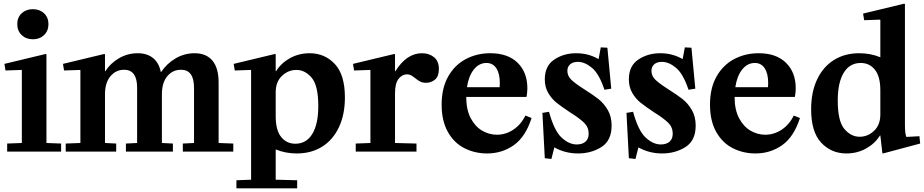

<svg xmlns="http://www.w3.org/2000/svg" viewBox="-20 -826 5033 1046"><path d="M229 -532 233 -530V-47L313 -44V0H19V-44L99 -47V-443L97 -445L10 -442L4 -478ZM74 -695Q74 -731 98 -753.5Q122 -776 159 -776Q196 -776 220 -753.5Q244 -731 244 -695Q244 -658 220 -635Q196 -612 159 -612Q122 -612 98 -635Q74 -658 74 -695Z M862 -47 922 -44V0H666V-44L727 -47V-348Q727 -446 656 -446Q612 -446 582 -411Q552 -376 552 -312V-47L613 -44V0H338V-44L418 -47V-443L416 -445L329 -442L323 -478L548 -532L552 -530V-438H554Q581 -481 628 -508.5Q675 -536 730 -536Q781 -536 813.5 -510Q846 -484 856 -434H858Q890 -481 937.5 -508.5Q985 -536 1040 -536Q1104 -536 1137.5 -495.5Q1171 -455 1171 -377V-47L1251 -44V0H976V-44L1037 -47V-348Q1037 -446 966 -446Q921 -446 891.5 -411Q862 -376 862 -312Z M1478 -532 1482 -530V-438H1484Q1511 -482 1559.5 -509Q1608 -536 1667 -536Q1749 -536 1804 -477.5Q1859 -419 1859 -295Q1859 -202 1826.5 -133Q1794 -64 1735 -27Q1676 10 1597 10Q1535 10 1482 -12V153L1599 156V200H1268V156L1348 153V-443L1346 -445L1259 -442L1253 -478ZM1589 -43Q1649 -43 1681.5 -96.5Q1714 -150 1714 -248Q1714 -360 1678 -402.5Q1642 -445 1595 -445Q1550 -445 1516 -412.5Q1482 -380 1482 -324V-192Q1482 -117 1511.5 -80Q1541 -43 1589 -43Z M2132 -47 2249 -44V0H1918V-44L1998 -47V-443L1996 -445L1909 -442L1903 -478L2128 -532L2132 -530V-438H2134Q2195 -536 2279 -536Q2318 -536 2344.5 -514.5Q2371 -493 2371 -450Q2371 -410 2350 -392.5Q2329 -375 2301 -375Q2282 -375 2269.5 -381.5Q2257 -388 2242 -400Q2228 -411 2219 -416Q2210 -421 2197 -421Q2171 -421 2151.5 -396.5Q2132 -372 2132 -317Z M2651 -536Q2747 -536 2800 -484Q2853 -432 2853 -345Q2853 -326 2849 -300L2847 -298H2520Q2520 -228 2544.5 -182Q2569 -136 2607 -114Q2645 -92 2687 -92Q2735 -92 2776.5 -119.5Q2818 -147 2842 -196H2844L2876 -183Q2843 -80 2779 -35Q2715 10 2634 10Q2566 10 2509.5 -19Q2453 -48 2419.5 -108Q2386 -168 2386 -256Q2386 -346 2421.5 -409Q2457 -472 2517.5 -504Q2578 -536 2651 -536ZM2702 -351Q2703 -359 2703 -374Q2703 -425 2684 -454Q2665 -483 2630 -483Q2590 -483 2561.5 -447.5Q2533 -412 2524 -351Z M3122 -39Q3152 -39 3169.5 -54Q3187 -69 3187 -98Q3187 -133 3162 -157.5Q3137 -182 3084 -215Q3039 -245 3012.5 -266Q2986 -287 2967 -319Q2948 -351 2948 -394Q2948 -467 2999.5 -501.5Q3051 -536 3119 -536Q3186 -536 3241 -504L3253 -568L3289 -566L3310 -343L3273 -337Q3244 -424 3205 -456.5Q3166 -489 3128 -489Q3101 -489 3086 -475.5Q3071 -462 3071 -440Q3071 -412 3093 -391Q3115 -370 3164 -339Q3210 -310 3240 -286.5Q3270 -263 3291 -227Q3312 -191 3312 -142Q3312 -60 3256.5 -25Q3201 10 3129 10Q3059 10 3000 -23L2984 40L2948 36L2935 -211L2971 -217Q2999 -114 3039.5 -76.5Q3080 -39 3122 -39Z M3580 -39Q3610 -39 3627.5 -54Q3645 -69 3645 -98Q3645 -133 3620 -157.5Q3595 -182 3542 -215Q3497 -245 3470.5 -266Q3444 -287 3425 -319Q3406 -351 3406 -394Q3406 -467 3457.5 -501.5Q3509 -536 3577 -536Q3644 -536 3699 -504L3711 -568L3747 -566L3768 -343L3731 -337Q3702 -424 3663 -456.5Q3624 -489 3586 -489Q3559 -489 3544 -475.5Q3529 -462 3529 -440Q3529 -412 3551 -391Q3573 -370 3622 -339Q3668 -310 3698 -286.5Q3728 -263 3749 -227Q3770 -191 3770 -142Q3770 -60 3714.5 -25Q3659 10 3587 10Q3517 10 3458 -23L3442 40L3406 36L3393 -211L3429 -217Q3457 -114 3497.5 -76.5Q3538 -39 3580 -39Z M4113 -536Q4209 -536 4262 -484Q4315 -432 4315 -345Q4315 -326 4311 -300L4309 -298H3982Q3982 -228 4006.5 -182Q4031 -136 4069 -114Q4107 -92 4149 -92Q4197 -92 4238.5 -119.5Q4280 -147 4304 -196H4306L4338 -183Q4305 -80 4241 -35Q4177 10 4096 10Q4028 10 3971.5 -19Q3915 -48 3881.5 -108Q3848 -168 3848 -256Q3848 -346 3883.5 -409Q3919 -472 3979.5 -504Q4040 -536 4113 -536ZM4164 -351Q4165 -359 4165 -374Q4165 -425 4146 -454Q4127 -483 4092 -483Q4052 -483 4023.5 -447.5Q3995 -412 3986 -351Z M4918 -80 4989 -84 4993 -44 4791 10 4787 8 4776 -88H4774Q4747 -44 4698.5 -17Q4650 10 4591 10Q4509 10 4454 -48.5Q4399 -107 4399 -231Q4399 -324 4431.5 -393Q4464 -462 4523 -499Q4582 -536 4661 -536Q4723 -536 4776 -514V-717L4774 -719L4688 -716L4682 -752L4906 -806L4910 -804V-148Q4910 -96 4918 -80ZM4663 -81Q4708 -81 4742 -113.5Q4776 -146 4776 -202V-334Q4776 -409 4746.5 -446Q4717 -483 4669 -483Q4609 -483 4576.5 -429.5Q4544 -376 4544 -278Q4544 -166 4580 -123.5Q4616 -81 4663 -81Z"/></svg>

Font: Minipax
Style: Bold
Weight: 600
Designer: Raphaël Ronot, Igor Stepanchenko (Cyrillic)
Foundry: steppetype
Version: Version 1.002